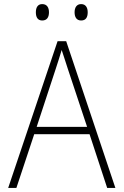

<svg xmlns="http://www.w3.org/2000/svg" viewBox="-20 -917 603 937"><path d="M376 -817C400 -817 408 -834 408 -857C408 -879 399 -897 376 -897C354 -897 344 -880 344 -857C344 -833 354 -817 376 -817ZM186 -817C210 -817 219 -834 219 -857C219 -879 210 -897 186 -897C164 -897 155 -880 155 -857C155 -833 164 -817 186 -817ZM20 0H60L147 -262H417L503 0H543L303 -716H261ZM252 -581C261 -609 272 -642 281 -673C291 -641 303 -608 311 -581L405 -298H159Z"/></svg>

Font: Noto Sans Mono SemiCondensed ExtraLight
Style: Regular
Weight: 200
Width: 4
Designer: Monotype Design Team
Foundry: Monotype Imaging Inc.
Version: Version 2.014